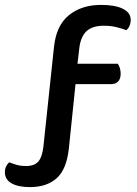

<svg xmlns="http://www.w3.org/2000/svg" viewBox="-26 -684 560 783"><path d="M282 -341 255 -80Q246 6 205.5 42.5Q165 79 96 79Q48 79 21 63.5Q-6 48 -6 19Q-6 5 -1 -5.5Q4 -16 12 -22Q27 -16 42.5 -11.5Q58 -7 81 -7Q114 -7 130 -25Q146 -43 151 -86L194 -491Q203 -580 255 -622Q307 -664 386 -664Q444 -664 475.5 -648Q507 -632 507 -603Q507 -589 502 -578Q497 -567 489 -561Q470 -568 448 -573.5Q426 -579 397 -579Q350 -579 326 -556Q302 -533 297 -484L290 -424H454Q459 -418 462.5 -407.5Q466 -397 466 -383Q466 -362 455.5 -351.5Q445 -341 428 -341Z"/></svg>

Font: Baloo 2 Latin Medium
Style: Regular
Weight: 500
Designer: Sarang Kulkarni and Ek Type
Foundry: Ek Type
Version: Version 1.001